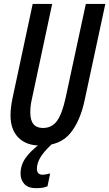

<svg xmlns="http://www.w3.org/2000/svg" viewBox="-20 -734 558 981"><path d="M186.5 9.8Q114.7 9.8 74.2 -30.8Q33.7 -71.3 33.7 -145Q33.7 -182.1 43.5 -230L147 -713.9H246.6L142.6 -226.6Q138.2 -208 136.5 -190.7Q134.8 -173.3 134.8 -159.2Q134.8 -80.1 199.2 -80.1Q245.6 -80.1 271.7 -116.9Q297.9 -153.8 315.4 -234.9L418.5 -713.9H518.1L412.6 -222.7Q389.6 -113.8 338.1 -52Q286.6 9.8 186.5 9.8ZM164.1 227.5Q124.5 227.5 104.7 206.5Q85 185.5 85 152.8Q85 109.9 110.6 73.2Q136.2 36.6 186 0H247.6Q205.1 39.1 187 69.1Q168.9 99.1 168.5 127.9Q168.5 158.7 197.8 158.7Q205.1 158.7 215.3 156.7Q225.6 154.8 236.3 152.3L222.7 217.8Q208.5 223.6 194.1 225.6Q179.7 227.5 164.1 227.5Z"/></svg>

Font: Open Sans Condensed SemiBold
Style: Italic
Weight: 600
Width: 3
Italic angle: -12°
Designer: Monotype Design Team
Foundry: Monotype Imaging Inc.
Version: Version 3.000; ttfautohint (v1.8.4)